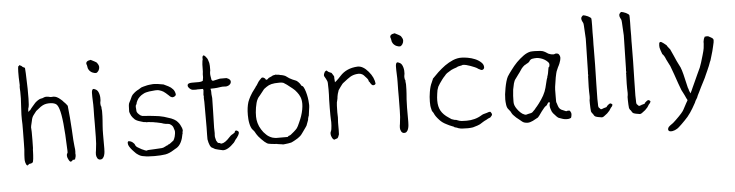

<svg xmlns="http://www.w3.org/2000/svg" viewBox="-49 -920 5002 1307"><g transform="rotate(-5 2452.0 -266.5)"><path d="M146.5 -660.2Q149.4 -627 150.4 -577.1Q151.4 -524.4 152.3 -516.6Q153.3 -510.7 152.3 -489.3Q151.4 -466.8 152.3 -451.2Q152.3 -428.7 150.4 -408.2Q148.4 -391.6 146.5 -387.7Q144.5 -383.8 144.5 -381.8Q144.5 -380.9 144.5 -378.9Q143.6 -375 143.6 -372.1V-359.4L152.3 -368.2Q156.2 -369.1 159.2 -373V-374Q161.1 -377.9 165 -381.8Q169.9 -386.7 174.8 -393.6L194.3 -416Q198.2 -420.9 212.9 -431.6Q227.5 -441.4 235.4 -442.4Q247.1 -443.4 255.9 -448.2Q271.5 -456.1 298.8 -448.2Q301.8 -447.3 306.6 -447.3Q309.6 -447.3 321.3 -448.2Q343.8 -449.2 372.1 -423.8L382.8 -414.1Q388.7 -406.2 395 -400.9Q401.4 -395.5 414.1 -377.9Q422.9 -297.9 427.7 -213.9Q431.6 -128.9 435.5 -100.6Q439.5 -74.2 438.5 -62.5Q436.5 -48.8 438.5 -40Q439.5 -32.2 431.6 -9.8Q430.7 -9.8 429.7 -8.8L427.7 -9.8Q426.8 -9.8 420.9 -7.8L416 -8.8V-6.8L414.1 -7.8V-3.9Q410.2 -2 406.2 1Q405.3 2.9 402.3 2.9Q394.5 2.9 386.7 -13.7Q379.9 -25.4 378.9 -37.1Q377.9 -48.8 381.8 -53.7Q387.7 -62.5 384.8 -68.4L385.7 -69.3Q385.7 -73.2 384.8 -86.9Q377.9 -296.9 356.4 -360.4Q346.7 -391.6 331.1 -398.4Q313.5 -407.2 284.2 -405.8Q254.9 -404.3 234.4 -389.6H233.4L197.3 -361.3L177.7 -335.9Q166 -321.3 162.1 -297.9Q157.2 -275.4 154.3 -264.6Q151.4 -252.9 153.3 -242.2Q154.3 -232.4 154.3 -222.7Q153.3 -212.9 154.3 -166Q154.3 -120.1 153.3 -112.3Q151.4 -102.5 151.4 -85.9Q151.4 -70.3 150.4 -63.5Q149.4 -55.7 148.4 -39.1Q147.5 -28.3 145.5 -21.5Q143.6 -14.6 141.6 -13.7Q134.8 -8.8 127.9 -7.8Q121.1 -6.8 119.1 -6.8Q115.2 -6.8 112.3 0L108.4 -1V2.9H105.5Q99.6 1 96.7 -6.8Q90.8 -19.5 89.8 -34.2Q89.8 -46.9 89.8 -49.3Q89.8 -51.8 90.8 -71.3L93.8 -107.4Q94.7 -123 94.7 -150.4Q94.7 -178.7 95.7 -232.4Q96.7 -287.1 94.7 -311.5Q93.8 -342.8 96.7 -383.8Q102.5 -468.8 100.6 -501Q98.6 -533.2 99.6 -538.1Q101.6 -544.9 100.6 -551.8Q97.7 -603.5 98.6 -637.7Q99.6 -668 101.6 -673.8L103.5 -675.8L108.4 -678.7V-680.7Q109.4 -681.6 110.4 -682.6Q111.3 -682.6 112.3 -681.6Q118.2 -678.7 119.1 -677.7Q120.1 -677.7 121.1 -677.2Q122.1 -676.8 123 -675.8Q126 -674.8 127 -672.9V-671.9L127.9 -670.9Q137.7 -664.1 141.6 -663.1ZM174.8 -393.6Q174.8 -393.6 174.8 -394.5Z M568.4 -641.6Q566.4 -645.5 565.4 -649.4Q563.5 -659.2 570.3 -666Q577.1 -672.9 596.7 -675.8Q601.6 -673.8 623 -662.1Q633.8 -656.2 637.7 -652.3Q641.6 -647.5 646 -638.7Q650.4 -629.9 650.4 -622.1Q650.4 -609.4 642.6 -596.7Q633.8 -585 627 -584Q620.1 -583 613.3 -585Q606.4 -586.9 600.6 -589.4Q594.7 -591.8 587.9 -597.7Q581.1 -603.5 577.6 -609.4Q574.2 -615.2 572.3 -620.1Q570.3 -632.8 568.4 -641.6ZM641.6 -351.6V-341.8V-340.8L643.6 -324.2V-315.4Q643.6 -285.2 641.6 -259.8L638.7 -220.7Q636.7 -194.3 636.7 -164.1V-66.4Q636.7 -56.6 635.7 -43.9Q634.8 -31.2 630.9 -19.5Q627.9 -8.8 620.1 -1Q614.3 5.9 603.5 5.9Q589.8 5.9 583 -5.9Q576.2 -18.6 576.2 -30.3Q576.2 -44.9 579.1 -58.6Q585.9 -105.5 585.9 -149.4Q585.9 -194.3 586.9 -241.2Q586.9 -266.6 586.9 -291Q587.9 -316.4 587.9 -342.8V-370.1L585.9 -423.8V-451.2Q585.9 -459 588.9 -468.8Q591.8 -476.6 598.6 -476.6H603.5L608.4 -472.7Q611.3 -471.7 614.3 -471.7L615.2 -470.7Q623 -465.8 627.9 -458Q632.8 -449.2 635.7 -439Q638.7 -428.7 639.6 -417V-396.5L636.7 -378.9V-377.9V-370.1Q636.7 -368.2 637.7 -362.3Q637.7 -355.5 641.6 -351.6Z M1078.1 -56.6Q1078.1 -56.6 1076.2 -56.6Q1070.3 -54.7 1069.3 -52.7Q1067.4 -48.8 1063.5 -49.8Q1063.5 -49.8 1056.6 -46.9Q1055.7 -45.9 1053.7 -44.9Q1047.9 -43 1043 -40Q1040 -37.1 1026.4 -35.2Q1003.9 -33.2 975.6 -32.2Q956.1 -32.2 936.5 -30.3H934.6L930.7 -29.3H929.7H928.7Q924.8 -27.3 922.9 -27.3H918.9Q916 -27.3 913.1 -30.3L909.2 -31.2H907.2L906.2 -32.2L902.3 -34.2L890.6 -39.1Q883.8 -43 875 -47.9Q864.3 -53.7 860.4 -56.6Q858.4 -58.6 853.5 -62.5Q849.6 -67.4 847.7 -71.3V-72.3Q844.7 -82 832 -91.8Q820.3 -100.6 805.7 -101.6Q802.7 -101.6 800.8 -97.7Q798.8 -95.7 798.8 -89.8Q798.8 -76.2 806.6 -64.5Q815.4 -50.8 824.2 -41Q831.1 -34.2 835 -29.3Q839.8 -24.4 844.7 -19.5Q848.6 -14.6 854 -11.2Q859.4 -7.8 864.3 -3.9Q874 2.9 887.7 6.8Q901.4 9.8 916 11.7Q930.7 13.7 946.3 13.7Q960.9 14.6 973.6 14.6Q1017.6 14.6 1047.9 9.8Q1075.2 4.9 1105.5 -14.6Q1112.3 -18.6 1112.3 -18.6L1113.3 -19.5Q1118.2 -21.5 1120.1 -23.4H1121.1Q1134.8 -31.2 1142.6 -40Q1152.3 -50.8 1158.7 -64Q1165 -77.1 1168.9 -90.8Q1172.9 -105.5 1174.8 -117.2Q1175.8 -122.1 1176.8 -122.1Q1176.8 -123 1176.8 -129.9V-130.9V-131.8Q1176.8 -131.8 1178.7 -137.7Q1179.7 -140.6 1179.7 -143.6Q1179.7 -146.5 1178.7 -149.4Q1177.7 -152.3 1176.8 -157.2Q1176.8 -161.1 1173.8 -164.1Q1171.9 -167 1171.9 -169.9H1170.9V-170.9Q1163.1 -192.4 1141.6 -211.9Q1129.9 -221.7 1108.4 -230.5Q1085.9 -238.3 1060.5 -246.1Q1026.4 -254.9 1001 -256.8Q952.1 -262.7 939.5 -262.7Q931.6 -263.7 927.7 -263.7Q918 -264.6 914.1 -264.6Q912.1 -265.6 902.3 -269.5Q897.5 -272.5 892.6 -277.3Q882.8 -286.1 878.9 -293.9Q876 -297.9 876 -315.4Q876 -319.3 875 -325.2Q875 -331.1 875 -334Q875 -335.9 876 -339.8Q879.9 -349.6 880.9 -345.7Q880.9 -345.7 880.9 -346.7Q882.8 -360.4 889.6 -372.1Q895.5 -384.8 907.2 -395.5Q918 -406.2 931.6 -413.1Q944.3 -420.9 956.1 -422.9Q966.8 -424.8 975.6 -426.8Q977.5 -427.7 1015.6 -430.7Q1031.2 -431.6 1040 -429.7Q1058.6 -424.8 1071.3 -417Q1087.9 -405.3 1097.7 -395.5Q1102.5 -391.6 1106.4 -387.7Q1110.4 -383.8 1112.3 -381.8Q1114.3 -380.9 1116.2 -378.9Q1118.2 -377 1124 -375Q1127.9 -373 1133.8 -374Q1141.6 -375 1149.4 -381.8Q1155.3 -387.7 1153.3 -394.5Q1149.4 -415 1138.7 -426.8Q1126 -441.4 1108.4 -450.2Q1084 -462.9 1076.2 -465.8Q1068.4 -467.8 1035.2 -472.7Q1017.6 -474.6 1006.8 -474.6Q972.7 -471.7 964.8 -469.7Q952.1 -465.8 937.5 -462.9Q923.8 -460 915 -453.1Q905.3 -446.3 894.5 -441.4Q885.7 -436.5 874 -426.8Q859.4 -415 854.5 -405.3Q842.8 -378.9 833 -361.3Q827.1 -352.5 827.1 -302.7Q827.1 -295.9 837.9 -273.4Q839.8 -270.5 846.7 -260.7Q857.4 -249 860.4 -246.1Q869.1 -239.3 877 -236.3Q881.8 -233.4 905.3 -226.6Q920.9 -221.7 921.9 -221.7Q928.7 -223.6 936.5 -219.7Q937.5 -219.7 951.2 -219.7L986.3 -215.8H987.3H988.3Q992.2 -213.9 994.1 -213.9Q999 -213.9 1002.9 -212.9L1039.1 -205.1Q1047.9 -202.1 1053.7 -200.2Q1060.5 -198.2 1067.4 -197.3Q1074.2 -197.3 1079.1 -196.3Q1090.8 -194.3 1091.8 -194.3Q1110.4 -185.5 1117.2 -170.9Q1125 -148.4 1125 -146.5Q1127 -140.6 1125 -125Q1124 -116.2 1121.1 -105.5Q1119.1 -97.7 1116.2 -91.8Q1111.3 -81.1 1110.4 -80.1Q1109.4 -78.1 1097.7 -70.3Q1086.9 -61.5 1078.1 -56.6ZM843.8 -19.5 844.7 -18.6Q844.7 -19.5 844.2 -19.5Q843.8 -19.5 843.8 -19.5Z M1360.4 -635.7 1361.3 -638.7Q1361.3 -638.7 1364.3 -638.7Q1370.1 -638.7 1376 -631.8Q1378.9 -628.9 1379.9 -627Q1381.8 -623 1386.7 -618.2Q1390.6 -614.3 1394.5 -600.6Q1398.4 -590.8 1399.4 -584L1401.4 -564.5V-533.2Q1396.5 -512.7 1400.4 -492.2Q1402.3 -478.5 1403.3 -474.6V-473.6Q1403.3 -466.8 1408.2 -463.9Q1412.1 -460 1418 -461.9L1461.9 -471.7Q1485.4 -471.7 1506.8 -471.7V-470.7V-471.7Q1535.2 -461.9 1534.2 -444.3Q1533.2 -427.7 1514.6 -418.9Q1503.9 -414.1 1493.2 -415Q1477.5 -417 1465.8 -415L1437.5 -411.1Q1419.9 -409.2 1397.5 -409.2L1391.6 -408.2L1393.6 -402.3Q1395.5 -396.5 1395.5 -385.7Q1395.5 -374 1395.5 -372.1L1398.4 -344.7L1396.5 -252Q1393.6 -158.2 1393.6 -142.6Q1393.6 -108.4 1394.5 -104.5Q1394.5 -101.6 1393.6 -93.8Q1392.6 -83 1393.6 -80.1Q1394.5 -78.1 1395.5 -71.3Q1396.5 -63.5 1399.4 -55.7V-54.7L1409.2 -39.1Q1411.1 -36.1 1421.9 -35.2L1424.8 -34.2Q1428.7 -30.3 1434.6 -30.3Q1459 -32.2 1492.2 -69.3Q1502 -80.1 1508.8 -84Q1512.7 -85.9 1517.6 -88.9Q1521.5 -91.8 1523.4 -92.8Q1527.3 -94.7 1529.3 -96.7L1530.3 -97.7V-98.6Q1533.2 -110.4 1541 -110.4Q1545.9 -110.4 1552.7 -105.5Q1558.6 -101.6 1558.6 -95.7Q1558.6 -87.9 1552.7 -77.1Q1545.9 -65.4 1542 -60.5Q1537.1 -55.7 1534.2 -51.8Q1531.2 -47.9 1529.3 -44.9Q1526.4 -42 1524.4 -37.1L1518.6 -29.3Q1473.6 17.6 1440.4 15.6Q1435.5 14.6 1410.2 8.8Q1384.8 2.9 1380.9 -1Q1377.9 -3.9 1369.1 -7.8Q1363.3 -9.8 1360.4 -14.6Q1355.5 -20.5 1353 -26.9Q1350.6 -33.2 1346.7 -44.9Q1343.8 -57.6 1341.8 -67.4Q1340.8 -77.1 1341.8 -96.7Q1342.8 -116.2 1342.8 -149.4V-323.2Q1340.8 -354.5 1341.8 -358.4L1342.8 -359.4L1340.8 -371.1Q1341.8 -392.6 1343.8 -403.3V-404.3L1340.8 -412.1H1300.8Q1295.9 -412.1 1293.9 -411.1L1273.4 -412.1Q1262.7 -412.1 1250 -423.8Q1238.3 -435.5 1239.3 -444.3Q1239.3 -460.9 1269.5 -460.9Q1276.4 -460.9 1279.3 -460.9H1307.6Q1315.4 -460 1328.1 -461.9Q1336.9 -462.9 1341.8 -465.8Q1347.7 -468.8 1345.7 -475.6Q1345.7 -476.6 1346.7 -477.5Q1347.7 -480.5 1347.7 -485.4Q1347.7 -488.3 1348.6 -490.2Q1348.6 -491.2 1348.6 -502V-511.7L1350.6 -529.3Q1350.6 -587.9 1354.5 -606.4Q1355.5 -607.4 1356.4 -607.4Q1356.4 -619.1 1356.4 -627.9V-630.9H1357.4Z M1972.7 -126Q1984.4 -151.4 1990.2 -168.9Q1998 -192.4 2002 -213.9Q2005.9 -236.3 2005.9 -252Q2005.9 -279.3 1998 -298.8Q1990.2 -317.4 1978.5 -332Q1965.8 -349.6 1949.2 -362.3Q1940.4 -369.1 1931.6 -376Q1922.9 -382.8 1913.1 -390.6Q1899.4 -400.4 1890.6 -405.3Q1881.8 -409.2 1864.3 -409.2Q1827.1 -409.2 1808.6 -404.3Q1789.1 -399.4 1774.4 -388.7Q1755.9 -377.9 1747.1 -364.3Q1743.2 -358.4 1720.7 -331.1Q1720.7 -331.1 1719.7 -330.1H1718.8V-329.1L1714.8 -324.2Q1710.9 -320.3 1707 -312.5Q1700.2 -300.8 1696.3 -285.6Q1692.4 -270.5 1689.5 -253.9Q1686.5 -237.3 1685.5 -221.2Q1684.6 -205.1 1684.6 -192.4Q1684.6 -171.9 1690.9 -148.4Q1697.3 -125 1710.9 -103.5Q1723.6 -82 1742.2 -65.4Q1757.8 -49.8 1782.2 -41Q1789.1 -39.1 1794.9 -38.1L1807.6 -36.1H1808.6H1885.7H1887.7L1888.7 -38.1Q1896.5 -44.9 1899.4 -44.4Q1902.3 -43.9 1910.2 -49.8Q1918 -55.7 1931.6 -67.4Q1947.3 -81.1 1954.1 -89.8Q1961.9 -100.6 1972.7 -126ZM2013.7 -89.8Q1998 -66.4 1992.2 -59.6Q1979.5 -41 1972.7 -35.2Q1968.8 -31.2 1955.1 -21.5Q1945.3 -15.6 1935.5 -9.8Q1930.7 -6.8 1920.9 -2Q1909.2 2.9 1908.2 3.9Q1886.7 8.8 1865.2 10.7Q1850.6 12.7 1847.7 11.7V10.7Q1846.7 10.7 1839.8 9.8L1812.5 5.9Q1812.5 4.9 1812.5 4.9V5.9Q1812.5 5.9 1812.5 5.9V4.9Q1807.6 4.9 1794.9 3.9Q1786.1 2.9 1776.4 2H1775.4Q1766.6 1 1756.8 -1Q1749 -2 1745.1 -4.9H1744.1Q1735.4 -10.7 1726.6 -17.6Q1715.8 -27.3 1706.1 -37.1Q1696.3 -46.9 1687.5 -57.6Q1676.8 -71.3 1675.8 -74.2Q1670.9 -84 1667 -89.8Q1664.1 -95.7 1655.3 -104.5H1656.2H1655.3Q1647.5 -112.3 1642.6 -125Q1637.7 -136.7 1634.8 -152.3Q1631.8 -167 1630.9 -181.6Q1629.9 -196.3 1629.9 -208Q1629.9 -236.3 1632.8 -256.8Q1635.7 -278.3 1641.6 -296.9Q1648.4 -315.4 1659.2 -335Q1674.8 -362.3 1686.5 -376Q1697.3 -389.6 1697.3 -390.6L1702.1 -398.4Q1707 -402.3 1712.9 -413.1Q1719.7 -424.8 1722.7 -428.7Q1735.4 -444.3 1739.3 -446.3V-447.3Q1743.2 -451.2 1746.1 -453.1Q1749 -454.1 1752.9 -454.1Q1754.9 -454.1 1758.8 -452.1H1759.8Q1771.5 -444.3 1771.5 -441.4Q1771.5 -437.5 1774.4 -436.5Q1778.3 -436.5 1780.3 -437.5L1783.2 -438.5L1784.2 -439.5H1785.2L1793 -447.3Q1793 -447.3 1796.9 -449.2Q1805.7 -454.1 1814.5 -457Q1823.2 -462.9 1827.1 -462.9Q1842.8 -464.8 1842.8 -466.8Q1843.8 -463.9 1845.7 -465.8L1846.7 -464.8H1848.6L1866.2 -462.9Q1869.1 -462.9 1870.1 -460.9H1871.1Q1886.7 -459 1894.5 -456.1Q1908.2 -452.1 1913.1 -447.3Q1916 -444.3 1932.6 -433.6Q1942.4 -427.7 1953.1 -422.9Q1973.6 -414.1 1974.6 -414.1Q1975.6 -414.1 1982.4 -410.2Q1987.3 -406.2 1992.2 -401.4Q1996.1 -397.5 2001 -391.6Q2004.9 -386.7 2009.8 -377.9L2010.7 -376L2011.7 -374H2013.7L2014.6 -373H2016.6Q2025.4 -367.2 2031.2 -350.6Q2038.1 -333 2043 -311.5Q2047.9 -290 2049.8 -270.5Q2051.8 -250 2051.8 -239.3Q2051.8 -227.5 2047.9 -205.1Q2044.9 -186.5 2043 -168Q2040 -164.1 2040 -159.2Q2039.1 -156.2 2037.1 -152.3V-151.4Q2036.1 -148.4 2036.1 -142.6Q2036.1 -139.6 2034.2 -135.7Q2022.5 -104.5 2021.5 -101.6Q2020.5 -100.6 2013.7 -89.8ZM1827.1 -462.9Q1827.1 -463.9 1827.1 -463.9Z M2210 6.8Q2206.1 9.8 2204.1 9.8Q2191.4 10.7 2181.6 -18.6Q2179.7 -25.4 2179.7 -31.2Q2179.7 -43 2183.6 -48.8Q2188.5 -57.6 2190.4 -86.9Q2192.4 -115.2 2190.4 -127.9Q2189.5 -138.7 2189.5 -159.2V-209Q2189.5 -239.3 2190.4 -266.6Q2192.4 -294.9 2192.4 -333Q2191.4 -371.1 2191.4 -377.9Q2191.4 -386.7 2187.5 -394.5Q2184.6 -400.4 2180.7 -408.7Q2176.8 -417 2170.9 -425.8Q2168 -431.6 2170.9 -441.4Q2175.8 -453.1 2177.7 -456.1Q2179.7 -459 2183.6 -460.9Q2186.5 -461.9 2189.5 -463.9Q2202.1 -451.2 2212.9 -448.2Q2222.7 -446.3 2225.6 -439.5Q2231.4 -430.7 2235.4 -423.8Q2238.3 -419.9 2238.3 -416Q2237.3 -409.2 2239.3 -392.6L2240.2 -378.9L2251 -387.7Q2263.7 -398.4 2282.2 -418.9Q2326.2 -467.8 2402.3 -471.7Q2439.5 -472.7 2475.6 -429.7Q2511.7 -387.7 2514.6 -343.8Q2507.8 -335.9 2499 -335.9Q2490.2 -335.9 2482.4 -347.7Q2479.5 -351.6 2478.5 -353.5Q2476.6 -359.4 2470.7 -364.3Q2468.8 -367.2 2468.8 -372.1Q2466.8 -381.8 2439.5 -409.2Q2421.9 -425.8 2393.6 -421.9Q2367.2 -418.9 2347.7 -407.2Q2330.1 -396.5 2299.8 -372.1Q2291 -367.2 2276.4 -345.7Q2263.7 -326.2 2260.7 -323.2L2259.8 -322.3V-320.3Q2251 -296.9 2249 -281.2Q2248 -266.6 2245.1 -256.8Q2240.2 -244.1 2239.3 -217.8Q2239.3 -192.4 2238.3 -173.8Q2239.3 -155.3 2239.3 -139.2Q2239.3 -123 2237.3 -102.5Q2238.3 -82 2237.3 -54.7L2236.3 -23.4Q2235.4 -22.5 2233.9 -17.1Q2232.4 -11.7 2229.5 -5.9Q2226.6 0 2222.7 2.9Q2215.8 4.9 2210 6.8Z M2645.5 -641.6Q2643.6 -645.5 2642.6 -649.4Q2640.6 -659.2 2647.5 -666Q2654.3 -672.9 2673.8 -675.8Q2678.7 -673.8 2700.2 -662.1Q2710.9 -656.2 2714.8 -652.3Q2718.8 -647.5 2723.1 -638.7Q2727.5 -629.9 2727.5 -622.1Q2727.5 -609.4 2719.7 -596.7Q2710.9 -585 2704.1 -584Q2697.3 -583 2690.4 -585Q2683.6 -586.9 2677.7 -589.4Q2671.9 -591.8 2665 -597.7Q2658.2 -603.5 2654.8 -609.4Q2651.4 -615.2 2649.4 -620.1Q2647.5 -632.8 2645.5 -641.6ZM2718.8 -351.6V-341.8V-340.8L2720.7 -324.2V-315.4Q2720.7 -285.2 2718.8 -259.8L2715.8 -220.7Q2713.9 -194.3 2713.9 -164.1V-66.4Q2713.9 -56.6 2712.9 -43.9Q2711.9 -31.2 2708 -19.5Q2705.1 -8.8 2697.3 -1Q2691.4 5.9 2680.7 5.9Q2667 5.9 2660.2 -5.9Q2653.3 -18.6 2653.3 -30.3Q2653.3 -44.9 2656.2 -58.6Q2663.1 -105.5 2663.1 -149.4Q2663.1 -194.3 2664.1 -241.2Q2664.1 -266.6 2664.1 -291Q2665 -316.4 2665 -342.8V-370.1L2663.1 -423.8V-451.2Q2663.1 -459 2666 -468.8Q2668.9 -476.6 2675.8 -476.6H2680.7L2685.5 -472.7Q2688.5 -471.7 2691.4 -471.7L2692.4 -470.7Q2700.2 -465.8 2705.1 -458Q2710 -449.2 2712.9 -439Q2715.8 -428.7 2716.8 -417V-396.5L2713.9 -378.9V-377.9V-370.1Q2713.9 -368.2 2714.8 -362.3Q2714.8 -355.5 2718.8 -351.6Z M3217.8 -386.7Q3215.8 -387.7 3214.8 -388.7Q3210 -392.6 3196.3 -398.4Q3183.6 -404.3 3168.9 -409.2Q3153.3 -414.1 3140.6 -418Q3127 -420.9 3119.1 -420.9H3118.2H3117.2Q3112.3 -418 3093.8 -415Q3086.9 -414.1 3081.1 -412.1V-411.1Q3076.2 -409.2 3070.3 -406.2Q3053.7 -401.4 3037.1 -393.6Q3026.4 -387.7 3006.8 -375Q2998 -369.1 2989.3 -357.4Q2979.5 -347.7 2969.7 -334.5Q2960 -321.3 2951.2 -308.6Q2943.4 -295.9 2937.5 -286.1V-285.2Q2933.6 -276.4 2930.7 -264.6Q2928.7 -253.9 2926.8 -240.2Q2924.8 -227.5 2923.8 -214.8Q2922.9 -202.1 2922.9 -194.3V-193.4Q2922.9 -152.3 2938.5 -124Q2955.1 -94.7 2990.2 -72.3Q3006.8 -60.5 3008.8 -59.6Q3015.6 -56.6 3020.5 -55.7L3033.2 -51.8L3034.2 -52.7Q3039.1 -52.7 3044.9 -49.8Q3062.5 -42 3077.1 -41Q3091.8 -40 3110.4 -40Q3139.6 -40 3165 -46.9Q3191.4 -53.7 3214.8 -68.4Q3224.6 -74.2 3229.5 -75.2Q3248 -80.1 3249.5 -80.6Q3251 -81.1 3252.9 -81.5Q3254.9 -82 3259.8 -84Q3263.7 -85.9 3274.4 -86.9Q3277.3 -86.9 3281.2 -80.1Q3286.1 -72.3 3286.1 -68.4Q3286.1 -62.5 3281.2 -57.6Q3274.4 -48.8 3272.5 -47.9L3257.8 -42Q3252.9 -40 3249 -37.1Q3246.1 -35.2 3244.1 -34.2Q3232.4 -29.3 3221.7 -22.5Q3210.9 -15.6 3198.2 -7.8Q3188.5 -2 3149.4 8.8H3150.4Q3150.4 8.8 3149.4 8.8Q3135.7 10.7 3133.8 10.7Q3127 10.7 3115.2 11.7L3081.1 10.7L3067.4 9.8Q3052.7 6.8 3050.8 5.9Q3038.1 0 3031.2 -1Q3025.4 -2 3023.4 -3.9Q3018.6 -8.8 3012.7 -9.8Q3001 -13.7 2991.2 -18.6Q2981.4 -24.4 2971.7 -28.3Q2943.4 -42 2925.8 -61.5Q2899.4 -89.8 2892.6 -108.4Q2889.6 -113.3 2887.7 -117.2Q2884.8 -120.1 2883.8 -122.1Q2881.8 -127 2879.9 -129.9Q2878.9 -133.8 2877.9 -138.7Q2874 -153.3 2873 -164.1Q2872.1 -175.8 2872.1 -190.4Q2872.1 -223.6 2877.9 -256.8Q2884.8 -297.9 2896.5 -320.3Q2901.4 -332 2902.3 -334Q2906.2 -340.8 2906.2 -344.7Q2926.8 -365.2 2948.2 -386.7Q2972.7 -409.2 2998 -427.7Q3024.4 -446.3 3053.7 -459Q3085 -471.7 3113.3 -470.7Q3129.9 -470.7 3155.3 -466.3Q3180.7 -461.9 3204.1 -452.1Q3227.5 -442.4 3244.1 -426.8Q3260.7 -412.1 3260.7 -392.6Q3260.7 -385.7 3255.9 -380.4Q3251 -375 3243.2 -375Q3238.3 -375 3228.5 -380.9L3221.7 -383.8L3219.7 -385.7Z M3550.8 -390.6Q3547.9 -389.6 3544.9 -386.7Q3543 -385.7 3542 -384.8V-385.7L3541 -384.8Q3540 -383.8 3539.1 -383.8H3538.1L3537.1 -382.8Q3531.2 -377.9 3525.4 -373Q3520.5 -369.1 3515.6 -362.3Q3509.8 -355.5 3506.8 -349.6Q3503.9 -344.7 3499 -337.9Q3493.2 -331.1 3487.3 -322.3L3479.5 -311.5Q3474.6 -303.7 3468.8 -296.9Q3458 -284.2 3453.1 -264.6Q3448.2 -245.1 3444.3 -223.6Q3441.4 -201.2 3440.4 -180.7Q3439.5 -160.2 3439.5 -146.5Q3439.5 -146.5 3439.5 -137.7Q3439.5 -133.8 3440.4 -127.9Q3441.4 -118.2 3449.2 -103.5Q3457 -89.8 3467.8 -77.1Q3479.5 -63.5 3492.2 -54.7Q3509.8 -43.9 3518.6 -45.9Q3525.4 -47.9 3533.2 -49.8Q3554.7 -52.7 3561.5 -58.6Q3568.4 -64.5 3575.2 -72.3Q3582 -78.1 3585 -84Q3594.7 -93.8 3609.4 -113.3Q3628.9 -138.7 3643.6 -165Q3658.2 -192.4 3664.1 -215.8Q3676.8 -266.6 3677.7 -270.5Q3681.6 -280.3 3681.6 -282.2L3682.6 -283.2L3683.6 -291Q3684.6 -293 3687.5 -302.7Q3689.5 -307.6 3690.4 -314.5Q3691.4 -319.3 3692.4 -326.2Q3693.4 -332 3694.3 -336.9Q3695.3 -342.8 3696.3 -347.7Q3698.2 -351.6 3698.2 -354.5H3699.2L3700.2 -355.5Q3705.1 -358.4 3705.1 -373Q3705.1 -382.8 3694.3 -392.6Q3685.5 -401.4 3672.9 -408.7Q3660.2 -416 3645.5 -419.9Q3631.8 -423.8 3620.1 -423.8Q3605.5 -423.8 3590.8 -420.9Q3577.1 -418 3568.4 -401.4Q3567.4 -401.4 3567.4 -400.4H3566.4Q3565.4 -399.4 3563.5 -397.5H3562.5Q3560.5 -395.5 3558.6 -394.5Q3553.7 -392.6 3550.8 -390.6ZM3805.7 7.8Q3801.8 8.8 3790 8.8Q3778.3 8.8 3764.6 4.9Q3750 0 3736.3 -4.9Q3726.6 -8.8 3700.2 -40Q3692.4 -48.8 3686.5 -69.3Q3678.7 -93.8 3684.6 -108.4Q3687.5 -114.3 3680.7 -116.2L3678.7 -117.2L3676.8 -116.2Q3671.9 -112.3 3668.9 -107.4Q3665 -100.6 3663.1 -97.7Q3646.5 -86.9 3642.6 -80.1Q3633.8 -70.3 3626 -59.6Q3614.3 -43 3606 -31.7Q3597.7 -20.5 3595.7 -19.5Q3592.8 -17.6 3559.6 0Q3551.8 3.9 3542 6.8Q3533.2 9.8 3524.4 9.8Q3498 9.8 3484.4 -2.9Q3478.5 -8.8 3467.8 -16.6Q3457 -24.4 3448.2 -32.2Q3439.5 -40 3431.6 -48.8Q3423.8 -56.6 3420.9 -62.5Q3417 -70.3 3413.1 -77.1Q3409.2 -83 3402.3 -90.8Q3390.6 -102.5 3387.7 -124Q3384.8 -145.5 3384.8 -161.1Q3384.8 -175.8 3386.7 -196.3Q3389.6 -217.8 3393.6 -240.2Q3397.5 -261.7 3403.3 -282.2Q3409.2 -302.7 3416 -315.4Q3426.8 -333 3446.3 -358.4Q3464.8 -383.8 3487.3 -407.2Q3509.8 -429.7 3535.2 -448.2Q3559.6 -465.8 3584 -470.7Q3592.8 -471.7 3599.6 -471.7Q3607.4 -471.7 3614.3 -471.7Q3631.8 -471.7 3651.4 -469.7Q3669.9 -467.8 3682.6 -460Q3688.5 -456.1 3695.3 -452.1Q3704.1 -445.3 3710 -444.3Q3715.8 -442.4 3721.7 -440.4Q3728.5 -438.5 3736.3 -438.5H3737.3Q3744.1 -438.5 3750 -441.4L3752 -442.4Q3752.9 -442.4 3756.8 -442.4H3755.9H3756.8Q3771.5 -442.4 3776.4 -433.6Q3783.2 -423.8 3783.2 -414.1Q3783.2 -405.3 3780.3 -393.6Q3774.4 -377 3773.4 -373Q3769.5 -364.3 3764.6 -353.5H3763.7Q3759.8 -343.8 3754.9 -333Q3749 -321.3 3746.1 -307.6Q3740.2 -282.2 3740.2 -280.3Q3731.4 -222.7 3730.5 -217.8Q3728.5 -211.9 3728.5 -152.3V-119.1Q3728.5 -111.3 3731.4 -106.4Q3732.4 -102.5 3738.3 -85Q3746.1 -61.5 3768.6 -54.7Q3775.4 -51.8 3789.1 -45.9Q3794.9 -43.9 3799.8 -47.9Q3809.6 -48.8 3811.5 -47.9H3812.5Q3814.5 -47.9 3818.4 -43Q3822.3 -37.1 3824.2 -31.2Q3826.2 -22.5 3824.2 -13.7Q3822.3 -1 3819.3 2.9Q3816.4 4.9 3805.7 7.8Z M4010.7 -76.2Q4010.7 -66.4 4010.7 -66.4V-65.4Q4011.7 -53.7 4013.7 -51.8L4025.4 -40L4027.3 -38.1H4030.3L4037.1 -40Q4040 -40 4043.9 -42Q4048.8 -45.9 4051.8 -44.9Q4054.7 -44.9 4060.5 -47.9V-46.9L4064.5 -48.8L4067.4 -49.8L4069.3 -50.8V-53.7V-54.7Q4085.9 -70.3 4092.8 -72.3Q4096.7 -72.3 4103.5 -68.4Q4109.4 -64.5 4108.4 -60.5V-59.6L4106.4 -57.6V-55.7V-54.7Q4105.5 -51.8 4101.6 -47.9Q4098.6 -44.9 4096.7 -43Q4093.8 -40 4092.8 -37.1Q4085 -25.4 4084 -23.4Q4076.2 -14.6 4067.4 -5.9Q4057.6 2 4046.9 9.8Q4039.1 16.6 4030.3 17.6L4002 12.7Q4002 12.7 4002 12.7Q4002 12.7 4002 12.7Q3994.1 10.7 3988.3 8.8Q3981.4 4.9 3979.5 2H3978.5Q3975.6 -2 3973.6 -6.8Q3970.7 -12.7 3964.8 -17.6Q3960 -25.4 3959 -29.3Q3958 -33.2 3957 -53.7Q3956.1 -79.1 3956.1 -83Q3956.1 -92.8 3956.1 -105.5Q3959 -118.2 3959 -132.8Q3958 -138.7 3958 -165Q3957 -180.7 3960 -257.8Q3960.9 -259.8 3960 -263.7Q3960 -266.6 3960 -268.6L3960.9 -269.5Q3960.9 -276.4 3961.9 -277.3V-279.3Q3961.9 -281.2 3960.9 -284.2Q3960.9 -287.1 3961.9 -298.8Q3962.9 -315.4 3964.8 -430.7Q3964.8 -440.4 3965.8 -476.1Q3966.8 -511.7 3966.8 -525.4Q3966.8 -538.1 3961.9 -614.3Q3960.9 -629.9 3959 -633.8Q3956.1 -639.6 3953.1 -645.5Q3951.2 -648.4 3951.2 -650.4Q3950.2 -652.3 3949.2 -655.3Q3948.2 -658.2 3948.2 -666Q3948.2 -671.9 3954.1 -678.7Q3960 -686.5 3965.8 -685.5Q3969.7 -685.5 3977.5 -682.6Q3986.3 -679.7 3995.1 -675.8Q4003.9 -670.9 4009.8 -667Q4015.6 -662.1 4016.6 -659.2Q4017.6 -655.3 4017.6 -644.5Q4017.6 -629.9 4017.6 -609.4Q4017.6 -588.9 4016.6 -565.4Q4016.6 -542 4016.6 -519.5Q4016.6 -497.1 4015.6 -481.4V-459Q4015.6 -401.4 4014.6 -344.7Q4013.7 -302.7 4012.7 -259.8Q4011.7 -243.2 4011.7 -216.8Q4011.7 -190.4 4010.7 -162.1Q4009.8 -111.3 4009.8 -110.4Q4009.8 -109.4 4010.7 -76.2ZM4096.7 -43Q4096.7 -43 4096.7 -43Z M4270.5 -76.2Q4270.5 -66.4 4270.5 -66.4V-65.4Q4271.5 -53.7 4273.4 -51.8L4285.2 -40L4287.1 -38.1H4290L4296.9 -40Q4299.8 -40 4303.7 -42Q4308.6 -45.9 4311.5 -44.9Q4314.5 -44.9 4320.3 -47.9V-46.9L4324.2 -48.8L4327.1 -49.8L4329.1 -50.8V-53.7V-54.7Q4345.7 -70.3 4352.5 -72.3Q4356.4 -72.3 4363.3 -68.4Q4369.1 -64.5 4368.2 -60.5V-59.6L4366.2 -57.6V-55.7V-54.7Q4365.2 -51.8 4361.3 -47.9Q4358.4 -44.9 4356.4 -43Q4353.5 -40 4352.5 -37.1Q4344.7 -25.4 4343.8 -23.4Q4335.9 -14.6 4327.1 -5.9Q4317.4 2 4306.6 9.8Q4298.8 16.6 4290 17.6L4261.7 12.7Q4261.7 12.7 4261.7 12.7Q4261.7 12.7 4261.7 12.7Q4253.9 10.7 4248 8.8Q4241.2 4.9 4239.3 2H4238.3Q4235.4 -2 4233.4 -6.8Q4230.5 -12.7 4224.6 -17.6Q4219.7 -25.4 4218.8 -29.3Q4217.8 -33.2 4216.8 -53.7Q4215.8 -79.1 4215.8 -83Q4215.8 -92.8 4215.8 -105.5Q4218.8 -118.2 4218.8 -132.8Q4217.8 -138.7 4217.8 -165Q4216.8 -180.7 4219.7 -257.8Q4220.7 -259.8 4219.7 -263.7Q4219.7 -266.6 4219.7 -268.6L4220.7 -269.5Q4220.7 -276.4 4221.7 -277.3V-279.3Q4221.7 -281.2 4220.7 -284.2Q4220.7 -287.1 4221.7 -298.8Q4222.7 -315.4 4224.6 -430.7Q4224.6 -440.4 4225.6 -476.1Q4226.6 -511.7 4226.6 -525.4Q4226.6 -538.1 4221.7 -614.3Q4220.7 -629.9 4218.8 -633.8Q4215.8 -639.6 4212.9 -645.5Q4210.9 -648.4 4210.9 -650.4Q4210 -652.3 4209 -655.3Q4208 -658.2 4208 -666Q4208 -671.9 4213.9 -678.7Q4219.7 -686.5 4225.6 -685.5Q4229.5 -685.5 4237.3 -682.6Q4246.1 -679.7 4254.9 -675.8Q4263.7 -670.9 4269.5 -667Q4275.4 -662.1 4276.4 -659.2Q4277.3 -655.3 4277.3 -644.5Q4277.3 -629.9 4277.3 -609.4Q4277.3 -588.9 4276.4 -565.4Q4276.4 -542 4276.4 -519.5Q4276.4 -497.1 4275.4 -481.4V-459Q4275.4 -401.4 4274.4 -344.7Q4273.4 -302.7 4272.5 -259.8Q4271.5 -243.2 4271.5 -216.8Q4271.5 -190.4 4270.5 -162.1Q4269.5 -111.3 4269.5 -110.4Q4269.5 -109.4 4270.5 -76.2ZM4356.4 -43Q4356.4 -43 4356.4 -43Z M4770.5 -460Q4771.5 -463.9 4773.4 -465.8V-466.8V-467.8L4776.4 -468.8Q4792 -471.7 4799.8 -468.8L4819.3 -458Q4833 -450.2 4833 -440.4Q4834 -430.7 4825.2 -396.5Q4818.4 -365.2 4809.6 -337.9Q4801.8 -311.5 4799.8 -304.7Q4798.8 -302.7 4794.9 -293.9Q4792 -287.1 4791 -283.2Q4787.1 -274.4 4785.2 -267.6Q4785.2 -267.6 4778.3 -252Q4774.4 -244.1 4772.5 -238.3Q4767.6 -227.5 4758.8 -208Q4752.9 -192.4 4739.3 -167Q4723.6 -136.7 4719.7 -128.9Q4712.9 -114.3 4704.1 -96.7Q4691.4 -73.2 4687.5 -61.5V-60.5Q4670.9 -35.2 4668.9 -26.4Q4668 -23.4 4648.4 9.8Q4631.8 38.1 4610.4 64.5Q4589.8 87.9 4564.5 112.3Q4541 134.8 4534.2 138.7Q4517.6 149.4 4501 152.3Q4481.4 155.3 4474.6 147.5Q4466.8 137.7 4477.5 122.1Q4479.5 119.1 4487.3 113.3Q4515.6 93.8 4515.6 91.8Q4518.6 88.9 4529.3 79.1Q4580.1 30.3 4587.9 11.7Q4595.7 -3.9 4610.4 -30.3Q4615.2 -38.1 4620.1 -46.9Q4620.1 -53.7 4614.3 -60.5Q4613.3 -61.5 4604.5 -82Q4603.5 -84 4595.7 -99.6L4585 -120.1Q4569.3 -160.2 4544.9 -232.4Q4527.3 -283.2 4523.4 -291Q4523.4 -291 4518.6 -299.8Q4514.6 -309.6 4507.8 -321.3Q4502 -333 4500 -336.9Q4489.3 -365.2 4476.6 -376Q4475.6 -377 4466.8 -403.3Q4460 -422.9 4460.9 -433.6V-434.6Q4461.9 -446.3 4461.9 -448.2Q4462.9 -460 4474.6 -459Q4476.6 -459 4492.2 -448.2Q4516.6 -429.7 4512.7 -429.7Q4512.7 -429.7 4516.6 -423.8Q4520.5 -418 4526.4 -411.1Q4531.2 -405.3 4532.2 -404.3L4533.2 -403.3V-402.3Q4540 -388.7 4553.7 -357.4Q4572.3 -313.5 4579.1 -301.8Q4585.9 -287.1 4593.8 -272.5V-271.5Q4599.6 -258.8 4608.4 -224.6Q4628.9 -137.7 4629.9 -132.8Q4632.8 -127.9 4633.8 -123Q4633.8 -119.1 4635.7 -115.2V-114.3Q4641.6 -98.6 4644.5 -92.8Q4645.5 -93.8 4645.5 -94.7Q4653.3 -108.4 4662.1 -129.9Q4670.9 -151.4 4678.7 -166Q4686.5 -181.6 4703.1 -219.7Q4719.7 -255.9 4722.7 -261.7Q4731.4 -285.2 4734.4 -294.9Q4741.2 -318.4 4749 -343.8Q4758.8 -377 4760.7 -391.6Q4763.7 -413.1 4763.7 -421.9Q4764.6 -422.9 4763.7 -424.8Q4763.7 -426.8 4763.7 -428.7Q4763.7 -431.6 4763.7 -434.6Q4765.6 -444.3 4766.6 -449.2Q4767.6 -455.1 4770.5 -460ZM4763.7 -434.6Z"/></g></svg>

Font: ToneOZ-YinPZ-Tsuipita-TC
Style: Regular
Weight: 400
Designer: ÂÆ£ÂøóÂáåJeffrey Xuan(jeffreyx@gmail.com, ToneOZ.com) ÈòøÂù§(cjkFonts)
Foundry: ToneOZ
Version: Version 0.24071